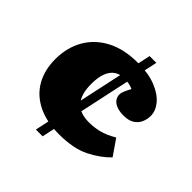

<svg xmlns="http://www.w3.org/2000/svg" viewBox="-178 -812 1005 1005"><g transform="rotate(45 324.0 -309.5)"><path d="M226 37 375 -656H425L276 37ZM329 -31Q235 -31 169.5 -64Q104 -97 70.5 -156.5Q37 -216 37 -295Q37 -381 74.5 -447Q112 -513 183.5 -550.5Q255 -588 358 -588Q437 -588 491 -566Q545 -544 573 -510Q601 -476 601 -439Q601 -414 591 -391Q581 -368 558.5 -353.5Q536 -339 498 -339Q455 -339 430 -356Q405 -373 405 -404Q405 -413 411 -428Q417 -443 430 -467Q414 -474 398 -477Q382 -480 362 -480Q332 -480 309.5 -465Q287 -450 274.5 -418.5Q262 -387 262 -337Q262 -260 295 -223Q328 -186 395 -186Q433 -186 470 -195Q507 -204 553 -231L613 -144Q569 -98 502 -64.5Q435 -31 329 -31Z"/></g></svg>

Font: Literata Variable Black
Style: Regular
Weight: 900
Designer: Latin by Veronika Burian and Jose Scaglione. Greek by Irene Vlachou. Cyrillic by Vera Evstafieva.
Foundry: TypeTogether
Version: Version 3.021